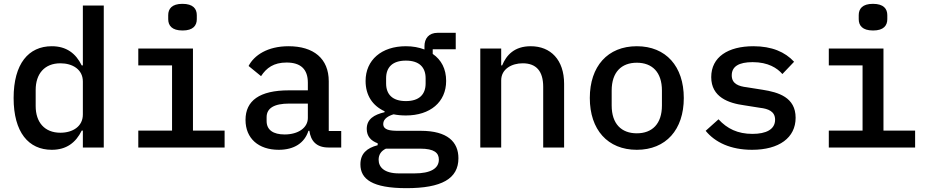

<svg xmlns="http://www.w3.org/2000/svg" viewBox="-20 -769 4840 1001"><path d="M412 0H521V-740H412V-428H406C375 -491 326 -528 250 -528C129 -528 51 -437 51 -258C51 -79 129 12 250 12C326 12 375 -25 406 -88H412ZM295 -77C212 -77 166 -132 166 -216V-300C166 -384 212 -439 295 -439C358 -439 412 -407 412 -344V-172C412 -109 358 -77 295 -77Z M932 -610C987 -610 1006 -636 1006 -669V-690C1006 -723 987 -749 931 -749C876 -749 857 -723 857 -690V-669C857 -636 876 -610 932 -610ZM701 0H1151V-88H986V-516H701V-428H877V-88H701Z M1759 0V-86H1694V-345C1694 -464 1615 -528 1484 -528C1375 -528 1305 -481 1276 -425L1341 -372C1369 -415 1407 -443 1474 -443C1548 -443 1585 -408 1585 -338V-298H1486C1333 -298 1260 -244 1260 -144C1260 -47 1328 12 1433 12C1514 12 1568 -24 1588 -87H1593C1600 -35 1629 0 1692 0ZM1464 -68C1405 -68 1370 -91 1370 -138V-158C1370 -205 1409 -229 1488 -229H1585V-154C1585 -103 1535 -68 1464 -68Z M2370 56C2370 -29 2313 -87 2174 -87H2058C2013 -87 1978 -91 1978 -123C1978 -151 2008 -166 2032 -173C2052 -169 2073 -167 2096 -167C2223 -167 2306 -237 2306 -347C2306 -410 2281 -457 2236 -488V-512H2356V-598H2262C2215 -598 2193 -568 2193 -528V-511C2164 -522 2132 -528 2096 -528C1969 -528 1886 -456 1886 -347C1886 -272 1922 -218 1985 -189V-184C1930 -171 1892 -148 1892 -97C1892 -58 1914 -35 1949 -22V-12C1892 3 1859 32 1859 88C1859 165 1921 212 2099 212C2282 212 2370 163 2370 56ZM2268 63C2268 110 2224 135 2141 135H2060C1984 135 1954 103 1954 64C1954 37 1967 18 1992 6H2171C2244 6 2268 28 2268 63ZM2096 -242C2025 -242 1993 -278 1993 -334V-361C1993 -417 2025 -453 2096 -453C2167 -453 2199 -417 2199 -361V-334C2199 -278 2167 -242 2096 -242Z M2593 0V-350C2593 -410 2649 -439 2705 -439C2776 -439 2812 -398 2812 -316V0H2921V-332C2921 -457 2851 -528 2747 -528C2662 -528 2620 -482 2598 -428H2593V-516H2484V0Z M3300 12C3452 12 3545 -93 3545 -258C3545 -423 3452 -528 3300 -528C3148 -528 3055 -423 3055 -258C3055 -93 3148 12 3300 12ZM3300 -74C3220 -74 3169 -123 3169 -219V-297C3169 -393 3220 -442 3300 -442C3380 -442 3431 -393 3431 -297V-219C3431 -123 3380 -74 3300 -74Z M3901 12C4042 12 4128 -51 4128 -155C4128 -262 4038 -288 3956 -301L3874 -314C3831 -319 3795 -332 3795 -376C3795 -422 3831 -445 3904 -445C3985 -445 4032 -414 4059 -383L4120 -447C4073 -498 4004 -528 3908 -528C3776 -528 3688 -472 3688 -367C3688 -262 3779 -231 3860 -220L3942 -207C3986 -202 4021 -188 4021 -145C4021 -94 3974 -71 3903 -71C3826 -71 3771 -98 3726 -147L3659 -87C3708 -27 3789 12 3901 12Z M4532 -610C4587 -610 4606 -636 4606 -669V-690C4606 -723 4587 -749 4531 -749C4476 -749 4457 -723 4457 -690V-669C4457 -636 4476 -610 4532 -610ZM4301 0H4751V-88H4586V-516H4301V-428H4477V-88H4301Z"/></svg>

Font: IBM Mono Medium
Style: Regular
Weight: 500
Monospace: yes
Designer: Mike Abbink, Paul van der Laan, Pieter van Rosmalen
Foundry: Bold Monday
Version: Version 2.3